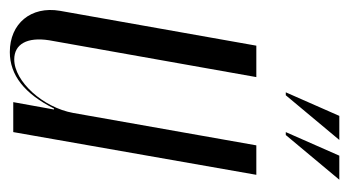

<svg xmlns="http://www.w3.org/2000/svg" viewBox="-191 -524 711 391"><g transform="rotate(90 164.5 -328.5)"><path d="M244 -555 335 -664H286L238 -555ZM163 -555 254 -664H205L157 -555ZM190 -83H192L177 0H238L325 -495H265L199 -122C188 -61 135 -2 90 -2C59 -2 44 -28 51 -73L126 -495H62L-9 -95C-19 -36 17 7 75 7C122 7 160 -23 190 -83Z"/></g></svg>

Font: Moniqa Ita Display
Style: Italic
Weight: 400
Italic angle: -10°
Designer: Rajesh Rajput
Foundry: Rajesh Rajput
Version: Version 1.000